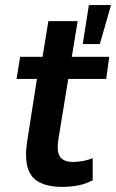

<svg xmlns="http://www.w3.org/2000/svg" viewBox="-20 -724 456 754"><path d="M225 10Q170 10 135 -8Q100 -26 88.5 -66Q77 -106 87 -171L125 -414H45L59 -501H147L170 -641H285L262 -501H409L397 -414H248L209 -175Q202 -128 216 -108Q230 -88 268 -88Q286 -88 307 -92Q328 -96 344 -103V-16Q318 -2 287.5 4Q257 10 225 10ZM305 -551 329 -704H416L372 -551Z"/></svg>

Font: Nunito Sans 7pt Condensed
Style: Bold Italic
Weight: 700
Width: 3
Italic angle: -9°
Designer: Vernon Adams
Foundry: Vernon Adams
Version: Version 3.101;gftools[0.9.27]